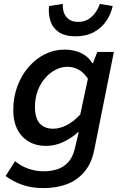

<svg xmlns="http://www.w3.org/2000/svg" viewBox="-20 -757 640 983"><path d="M204 206Q140 206 92 188.5Q44 171 9 144L57 68Q86 93 125 106.5Q164 120 203 120Q240 120 272 110Q304 100 327.5 75.5Q351 51 362 8L383 -80H379Q347 -50 304 -30Q261 -10 217 -10Q139 -10 93.5 -59Q48 -108 48 -193Q48 -259 69 -315.5Q90 -372 126.5 -414Q163 -456 210 -479.5Q257 -503 310 -503Q360 -503 397 -484.5Q434 -466 452 -434H456L478 -491H563L463 8Q449 80 411 124Q373 168 319.5 187Q266 206 204 206ZM252 -98Q287 -98 323 -117Q359 -136 391 -171L430 -354Q409 -386 382.5 -400.5Q356 -415 325 -415Q294 -415 264 -399.5Q234 -384 210 -356Q186 -328 172.5 -290.5Q159 -253 159 -210Q159 -152 183.5 -125Q208 -98 252 -98ZM366 -571Q312 -571 280.5 -593Q249 -615 238 -650Q227 -685 231 -726L302 -737Q300 -713 307.5 -692Q315 -671 333 -658Q351 -645 380 -645Q410 -645 431.5 -658Q453 -671 468 -692Q483 -713 491 -737L557 -726Q548 -685 524.5 -650Q501 -615 461.5 -593Q422 -571 366 -571Z"/></svg>

Font: Source Code Pro SemiBold
Style: Italic
Weight: 600
Italic angle: -11°
Monospace: yes
Designer: Paul D. Hunt, Teo Tuominen
Foundry: Adobe Systems Incorporated
Version: Version 1.016;hotconv 1.0.116;makeotfexe 2.5.65601